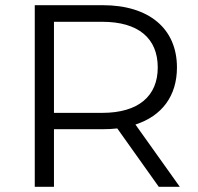

<svg xmlns="http://www.w3.org/2000/svg" viewBox="-20 -720 763 740"><path d="M673 0 502 -240C604 -273 662 -350 662 -460C662 -610 554 -700 376 -700H114V0H188V-222H376C396 -222 414 -223 432 -225L592 0ZM374 -285H188V-636H374C514 -636 588 -572 588 -460C588 -350 514 -285 374 -285Z"/></svg>

Font: Montserrat Lite
Style: Regular
Weight: 400
Designer: Julieta Ulanovsky
Foundry: Julieta Ulanovsky
Version: Version 7.200;PS 007.200;hotconv 1.0.88;makeotf.lib2.5.64775